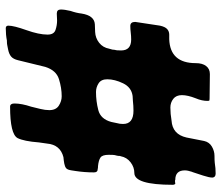

<svg xmlns="http://www.w3.org/2000/svg" viewBox="-71 -700 768 666"><g transform="rotate(-90 313.0 -367.0)"><path d="M44 -3Q31 -3 30 -14Q30 -25 37 -46.5Q44 -68 49 -83L50 -85Q55 -100 55 -110Q55 -143 22 -143Q21 -144 18 -144L8 -143Q8 -144 6.5 -145.5Q5 -147 5 -152Q5 -285 46 -285Q66 -285 83 -298Q100 -311 104 -332L105 -335Q105 -341 106 -345L108 -353Q109 -357 109 -374Q109 -396 99.5 -402.5Q90 -409 70 -411Q63 -411 60 -412Q48 -412 48 -425Q48 -458 53 -490L55 -503Q57 -517 62.5 -521.5Q68 -526 78.5 -528Q89 -530 101 -531Q144 -542 148 -588L152 -616Q156 -668 167 -690Q181 -716 276 -716Q287 -716 287 -701Q287 -676 276 -643Q272 -627 268 -610.5Q264 -594 264 -580Q264 -557 279.5 -547Q295 -537 312 -537Q341 -537 371.5 -546.5Q402 -556 414 -594L437 -688Q441 -705 450 -712.5Q459 -720 475 -723Q481 -724 487.5 -725.5Q494 -727 501 -727H505Q525 -731 548 -731Q557 -731 557 -722Q557 -703 541.5 -659.5Q526 -616 526 -586Q526 -564 542 -558.5Q558 -553 575 -553L599 -554Q613 -554 613 -540Q613 -527 608 -506Q601 -486 599 -468Q592 -424 562 -422L535 -421Q514 -420 497.5 -407Q481 -394 477 -372Q473 -361 473 -352Q471 -348 471 -331Q471 -296 509 -296Q521 -296 533 -297.5Q545 -299 556 -299Q570 -299 570 -282L557 -196Q553 -178 545 -171Q537 -164 526 -164H510Q427 -161 427 -72Q427 -49 417 -36Q407 -23 389 -23L304 -24Q300 -24 298 -24.5Q296 -25 296 -31Q296 -51 305 -72Q316 -100 316 -120Q316 -140 303 -150Q290 -160 273 -160Q251 -160 228 -156Q180 -153 169 -104L157 -43Q153 -25 137.5 -16Q122 -7 105.5 -7Q89 -7 81 -6Q63 -3 44 -3ZM262 -288Q279 -288 296 -290L313 -291Q343 -295 357 -324Q371 -353 371 -379Q371 -400 357 -409Q343 -418 327 -418Q295 -418 264 -410Q233 -402 223 -365L219 -346Q216 -336 216 -324Q216 -288 262 -288Z"/></g></svg>

Font: Bangerz
Style: Regular
Weight: 400
Designer: vernon adams
Foundry: Vernon Adams
Version: Version 2.10;February 7, 2025;FontCreator 13.0.0.2683 64-bit